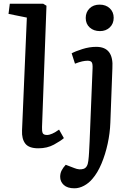

<svg xmlns="http://www.w3.org/2000/svg" viewBox="-20 -787 724 1037"><path d="M125 -692 26 -712 33 -767H213L231 -756L207 -101Q206 -79 210.5 -68.5Q215 -58 234 -58Q259 -58 299 -87L325 -41Q308 -26 271.5 -6Q235 14 187 14Q136 14 116.5 -11.5Q97 -37 99 -82ZM443 -690Q443 -721 463.5 -741.5Q484 -762 518 -762Q552 -762 573 -742Q594 -722 594 -691Q594 -659 573 -639Q552 -619 520 -619Q486 -619 464.5 -638.5Q443 -658 443 -690ZM576 -124Q574 -68 561.5 -10.5Q549 47 528 97Q507 147 479 179Q460 202 434 216Q408 230 382 230Q344 230 324.5 212Q305 194 305 168Q305 149 313 133.5Q321 118 335 103L382 121Q409 132 431 125Q453 118 457 82Q460 58 461 36Q462 14 464 -23L480 -418Q481 -442 475.5 -450.5Q470 -459 453 -459Q440 -459 424 -455.5Q408 -452 385 -443L367 -499Q387 -510 425 -522Q463 -534 500 -534Q595 -534 587 -418Z"/></svg>

Font: Literata 7pt Medium
Style: Italic
Weight: 500
Italic angle: -2°
Designer: Latin by Veronika Burian and Jose Scaglione. Greek by Irene Vlachou. Cyrillic by Vera Evstafieva
Foundry: TypeTogether
Version: Version 3.002